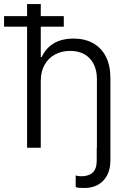

<svg xmlns="http://www.w3.org/2000/svg" viewBox="-62 -727 635 945"><path d="M415 0V-337.9Q415 -380.9 398.9 -412.1Q382.8 -443.4 353.3 -460Q323.7 -476.6 283.2 -476.6Q241.2 -476.6 208.5 -458.7Q175.8 -440.9 157.2 -407.5Q138.7 -374 138.7 -329.1V0H71.3V-595.7H-42V-647.5H71.3V-707H138.7V-647.5H252V-595.7H138.7V-446.3H143.6Q163.1 -489.7 202.4 -513.4Q241.7 -537.1 300.8 -537.1Q355 -537.1 395.8 -514.6Q436.5 -492.2 459 -448.5Q481.4 -404.8 481.4 -342.8V62.5Q481.4 105.5 465.1 136Q448.7 166.5 420.2 182.4Q391.6 198.2 354.5 198.2Q337.9 198.2 327.9 197.5Q317.9 196.8 310.5 193.4V136.7Q324.2 140.6 337.9 140.6Q374.5 140.6 394.3 122.3Q414.1 104 414.1 62.5V0Z"/></svg>

Font: Pretendard JP Light
Style: Regular
Weight: 300
Designer: Base glyphs from Inter by Rasmus Andersson; Hangeul glyphs from Noto Sans CJK(Source Han Sans) by Jang Soo-young and Kan
Foundry: Kil Hyung-jin
Version: Version 1.309